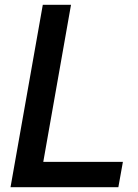

<svg xmlns="http://www.w3.org/2000/svg" viewBox="-20 -783 577 803"><path d="M475 0H24L159 -763H277L161 -106H494Z"/></svg>

Font: Open Sauce One Medium Italic
Style: Regular
Weight: 500
Italic angle: -10°
Designer: Alfredo Marco Pradil
Foundry: Creative Sauce Fz LLC
Version: Version 1.477